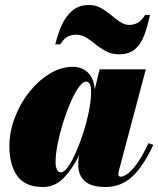

<svg xmlns="http://www.w3.org/2000/svg" viewBox="-20 -737 632 767"><path d="M284 -598.5Q267 -598.5 251.5 -591.2Q236 -584 221 -560H201Q211 -602.5 227.5 -638.2Q244 -674 270 -695.5Q296 -717 335.5 -717Q362 -717 383.2 -705Q404.5 -693 423.2 -677.2Q442 -661.5 459.8 -649.5Q477.5 -637.5 496.5 -637.5Q513.5 -637.5 529 -645.2Q544.5 -653 559.5 -677H579Q569 -629.5 555.5 -594.2Q542 -559 518.2 -539.5Q494.5 -520 455 -520Q426.5 -520 404 -532Q381.5 -544 362.5 -559.5Q343.5 -575 324.5 -586.8Q305.5 -598.5 284 -598.5ZM592.5 -158.5Q552.5 -72 507.8 -31Q463 10 402 10Q345 10 318.8 -13.2Q292.5 -36.5 292.5 -79.5Q292.5 -90 293.2 -97.5Q294 -105 295 -110L297.5 -120Q272.5 -66.5 236.5 -28.2Q200.5 10 152 10Q79.5 10 48.5 -34.8Q17.5 -79.5 17.5 -152.5Q17.5 -210 38.8 -266.2Q60 -322.5 96.2 -368.5Q132.5 -414.5 177.8 -442.2Q223 -470 271 -470Q306 -470 330.2 -448Q354.5 -426 358.5 -380L378 -460H562.5L455 -55.5Q453 -48 453 -41Q453 -31 463 -31Q471 -31 487 -41Q503 -51 524.8 -79.8Q546.5 -108.5 573 -165ZM344 -371Q344 -411 324 -411Q310.5 -411 294.2 -388Q278 -365 261.8 -327.8Q245.5 -290.5 232 -247.2Q218.5 -204 210.2 -162Q202 -120 202 -88.5Q202 -72 207 -60.2Q212 -48.5 223.5 -48.5Q236 -48.5 252 -71Q268 -93.5 284 -130.2Q300 -167 313.8 -210.2Q327.5 -253.5 335.8 -295.8Q344 -338 344 -371Z"/></svg>

Font: Bodoni* 11pt Fatface
Style: Italic
Weight: 900
Italic angle: -13°
Version: Version 2.3